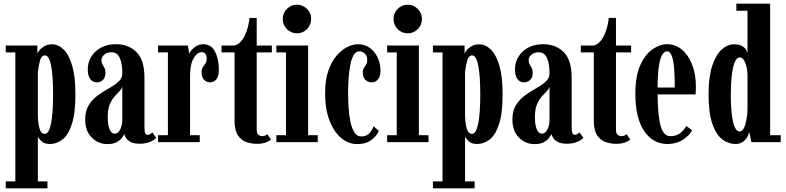

<svg xmlns="http://www.w3.org/2000/svg" viewBox="-20 -770 4255 1040"><path d="M11 250V212.5H63V-486H11V-523.5H182.5V-479.5Q183.5 -484.5 193 -496.8Q202.5 -509 219.8 -519.5Q237 -530 262 -530Q295.5 -530 324.5 -502Q353.5 -474 371 -414.2Q388.5 -354.5 388.5 -259Q388.5 -156.5 369.2 -97.8Q350 -39 318.5 -14.5Q287 10 250 10Q218.5 10 202.8 -6.8Q187 -23.5 185 -30V212.5H237V250ZM223 -45Q245 -45 256.2 -100.2Q267.5 -155.5 267.5 -257.5Q267.5 -361.5 256.5 -415.8Q245.5 -470 223.5 -470Q204.5 -470 196.8 -442.5Q189 -415 185 -378V-144.5Q186 -102 194.2 -73.5Q202.5 -45 223 -45Z M561.5 10.5Q512 10.5 476.8 -25Q441.5 -60.5 441.5 -123Q441.5 -171 461.8 -202.2Q482 -233.5 512 -254.8Q542 -276 572 -292.8Q602 -309.5 622.2 -328Q642.5 -346.5 642.5 -373Q642.5 -427.5 628.2 -457.2Q614 -487 584 -487Q560 -487 544.8 -474Q529.5 -461 529.5 -444Q529.5 -430.5 535 -421.5Q540.5 -412.5 546 -402.2Q551.5 -392 551.5 -375Q551.5 -351.5 538.2 -337.8Q525 -324 504 -324Q481.5 -324 468.5 -342.5Q455.5 -361 455.5 -393.5Q455.5 -452.5 498.2 -491.5Q541 -530.5 608.5 -530.5Q676 -530.5 719.2 -488Q762.5 -445.5 762.5 -348V-82Q762.5 -56.5 766.8 -48.2Q771 -40 780 -40Q789 -40 795.5 -44.8Q802 -49.5 805 -53L826 -24Q817.5 -12.5 793.5 -2Q769.5 8.5 738 8.5Q706 8.5 688.5 -0.5Q671 -9.5 663.2 -21.8Q655.5 -34 652.5 -44Q650.5 -37.5 641 -24.2Q631.5 -11 612.5 -0.2Q593.5 10.5 561.5 10.5ZM601.5 -46Q620.5 -46 631.5 -69.8Q642.5 -93.5 642.5 -119.5V-303.5Q640.5 -289.5 628.5 -277.2Q616.5 -265 601.2 -248.2Q586 -231.5 574.8 -205.2Q563.5 -179 563.5 -137Q563.5 -92 573.8 -69Q584 -46 601.5 -46Z M836 0V-37.5H889.5V-486H836V-523.5H997.5L1005 -479Q1007.5 -486.5 1017.5 -498.8Q1027.5 -511 1043.8 -520.8Q1060 -530.5 1080.5 -530.5Q1124.5 -530.5 1145 -489.8Q1165.5 -449 1165.5 -392Q1165.5 -358.5 1152.5 -341.2Q1139.5 -324 1118 -324Q1097 -324 1084.5 -338.8Q1072 -353.5 1072 -379.5Q1072 -396.5 1079 -406.5Q1086 -416.5 1092.8 -426.2Q1099.5 -436 1099.5 -452Q1099.5 -487.5 1071.5 -487.5Q1049 -487.5 1029.2 -454.8Q1009.5 -422 1009.5 -361V-37.5H1062V0Z M1372 9Q1341 9 1313.2 -1Q1285.5 -11 1268 -38Q1250.5 -65 1250.5 -116V-486H1180V-523.5H1250.5Q1272.5 -528.5 1289.5 -550.8Q1306.5 -573 1317.2 -605.5Q1328 -638 1331.5 -673H1370.5V-523.5H1452.5V-486H1370.5V-67.5Q1370.5 -46.5 1380.2 -39.5Q1390 -32.5 1399 -32.5Q1418 -32.5 1427.5 -43.5L1448.5 -13.5Q1435 -3.5 1416.5 2.8Q1398 9 1372 9Z M1589 -589.5Q1556.5 -589.5 1534 -612.2Q1511.5 -635 1511.5 -667.5Q1511.5 -699 1534 -721.8Q1556.5 -744.5 1589 -744.5Q1620 -744.5 1642.8 -721.8Q1665.5 -699 1665.5 -667.5Q1665.5 -635 1642.8 -612.2Q1620 -589.5 1589 -589.5ZM1477 0V-37.5H1529V-486H1477V-523.5H1649V-37.5H1701V0Z M1914.5 10.5Q1867.5 10.5 1828 -22.5Q1788.5 -55.5 1764.8 -117.2Q1741 -179 1741 -264.5Q1741 -336.5 1758.5 -387Q1776 -437.5 1803.8 -469.2Q1831.5 -501 1862 -515.8Q1892.5 -530.5 1918.5 -530.5Q1956.5 -530.5 1984 -510Q2011.5 -489.5 2026.2 -457Q2041 -424.5 2041 -388Q2041 -357 2027.8 -340.5Q2014.5 -324 1994 -324Q1972 -324 1958.5 -338.2Q1945 -352.5 1945 -376.5Q1945 -392 1951 -401.5Q1957 -411 1963 -420.5Q1969 -430 1969 -445Q1969 -468.5 1955.8 -480.2Q1942.5 -492 1926 -492Q1907 -492 1895 -470.5Q1883 -449 1876.8 -414.8Q1870.5 -380.5 1868 -341.8Q1865.5 -303 1865.5 -268Q1865.5 -227.5 1868.2 -185.8Q1871 -144 1878.5 -109Q1886 -74 1900 -52.5Q1914 -31 1936.5 -31Q1965 -31 1980.5 -48Q1996 -65 2003.5 -86L2032 -61.5Q2021.5 -34.5 1991.8 -12Q1962 10.5 1914.5 10.5Z M2189 -589.5Q2156.5 -589.5 2134 -612.2Q2111.5 -635 2111.5 -667.5Q2111.5 -699 2134 -721.8Q2156.5 -744.5 2189 -744.5Q2220 -744.5 2242.8 -721.8Q2265.5 -699 2265.5 -667.5Q2265.5 -635 2242.8 -612.2Q2220 -589.5 2189 -589.5ZM2077 0V-37.5H2129V-486H2077V-523.5H2249V-37.5H2301V0Z M2325 250V212.5H2377V-486H2325V-523.5H2496.5V-479.5Q2497.5 -484.5 2507 -496.8Q2516.5 -509 2533.8 -519.5Q2551 -530 2576 -530Q2609.5 -530 2638.5 -502Q2667.5 -474 2685 -414.2Q2702.5 -354.5 2702.5 -259Q2702.5 -156.5 2683.2 -97.8Q2664 -39 2632.5 -14.5Q2601 10 2564 10Q2532.5 10 2516.8 -6.8Q2501 -23.5 2499 -30V212.5H2551V250ZM2537 -45Q2559 -45 2570.2 -100.2Q2581.5 -155.5 2581.5 -257.5Q2581.5 -361.5 2570.5 -415.8Q2559.5 -470 2537.5 -470Q2518.5 -470 2510.8 -442.5Q2503 -415 2499 -378V-144.5Q2500 -102 2508.2 -73.5Q2516.5 -45 2537 -45Z M2875.5 10.5Q2826 10.5 2790.8 -25Q2755.5 -60.5 2755.5 -123Q2755.5 -171 2775.8 -202.2Q2796 -233.5 2826 -254.8Q2856 -276 2886 -292.8Q2916 -309.5 2936.2 -328Q2956.5 -346.5 2956.5 -373Q2956.5 -427.5 2942.2 -457.2Q2928 -487 2898 -487Q2874 -487 2858.8 -474Q2843.5 -461 2843.5 -444Q2843.5 -430.5 2849 -421.5Q2854.5 -412.5 2860 -402.2Q2865.5 -392 2865.5 -375Q2865.5 -351.5 2852.2 -337.8Q2839 -324 2818 -324Q2795.5 -324 2782.5 -342.5Q2769.5 -361 2769.5 -393.5Q2769.5 -452.5 2812.2 -491.5Q2855 -530.5 2922.5 -530.5Q2990 -530.5 3033.2 -488Q3076.5 -445.5 3076.5 -348V-82Q3076.5 -56.5 3080.8 -48.2Q3085 -40 3094 -40Q3103 -40 3109.5 -44.8Q3116 -49.5 3119 -53L3140 -24Q3131.5 -12.5 3107.5 -2Q3083.5 8.5 3052 8.5Q3020 8.5 3002.5 -0.5Q2985 -9.5 2977.2 -21.8Q2969.5 -34 2966.5 -44Q2964.5 -37.5 2955 -24.2Q2945.5 -11 2926.5 -0.2Q2907.5 10.5 2875.5 10.5ZM2915.5 -46Q2934.5 -46 2945.5 -69.8Q2956.5 -93.5 2956.5 -119.5V-303.5Q2954.5 -289.5 2942.5 -277.2Q2930.5 -265 2915.2 -248.2Q2900 -231.5 2888.8 -205.2Q2877.5 -179 2877.5 -137Q2877.5 -92 2887.8 -69Q2898 -46 2915.5 -46Z M3318 9Q3287 9 3259.2 -1Q3231.5 -11 3214 -38Q3196.5 -65 3196.5 -116V-486H3126V-523.5H3196.5Q3218.5 -528.5 3235.5 -550.8Q3252.5 -573 3263.2 -605.5Q3274 -638 3277.5 -673H3316.5V-523.5H3398.5V-486H3316.5V-67.5Q3316.5 -46.5 3326.2 -39.5Q3336 -32.5 3345 -32.5Q3364 -32.5 3373.5 -43.5L3394.5 -13.5Q3381 -3.5 3362.5 2.8Q3344 9 3318 9Z M3595.5 10Q3517 10 3469.2 -60.5Q3421.5 -131 3421.5 -263.5Q3421.5 -358.5 3448.2 -417.2Q3475 -476 3514.8 -503.2Q3554.5 -530.5 3593 -530.5Q3639 -530.5 3674.2 -500.8Q3709.5 -471 3729.5 -418.8Q3749.5 -366.5 3749.5 -299.5Q3749.5 -278.5 3748 -258.5H3542Q3543 -143 3558.5 -87.8Q3574 -32.5 3610.5 -32.5Q3646 -32.5 3667 -50.8Q3688 -69 3697 -87.5L3728.5 -65Q3716.5 -37.5 3680.2 -13.8Q3644 10 3595.5 10ZM3593 -492Q3579.5 -492 3568 -474.8Q3556.5 -457.5 3549.5 -414.8Q3542.5 -372 3542 -296H3635Q3635 -406.5 3624.5 -449.2Q3614 -492 3593 -492Z M3963.5 10Q3926.5 10 3893.2 -14.5Q3860 -39 3839 -97.8Q3818 -156.5 3818 -259Q3818 -354.5 3838 -414.2Q3858 -474 3889.5 -502Q3921 -530 3955.5 -530Q3983.5 -530 3999 -521Q4014.5 -512 4021 -500.8Q4027.5 -489.5 4029 -483.5V-712H3968.5V-750H4151.5V-37.5H4209V0H4050L4038 -57.5Q4037 -44 4028.2 -28.2Q4019.5 -12.5 4003.2 -1.2Q3987 10 3963.5 10ZM3987 -58Q3999.5 -58 4008.8 -75.2Q4018 -92.5 4023 -119.5Q4028 -146.5 4029 -175.5V-369Q4026.5 -407.5 4015.5 -433.2Q4004.5 -459 3987 -459Q3963.5 -459 3951 -404.5Q3938.5 -350 3938.5 -257.5Q3938.5 -163 3950.5 -110.5Q3962.5 -58 3987 -58Z"/></svg>

Font: Imbue 10pt
Style: Bold
Weight: 700
Designer: Tyler Finck
Foundry: Etcetera Type Company
Version: Version 1.102; ttfautohint (v1.8.3)